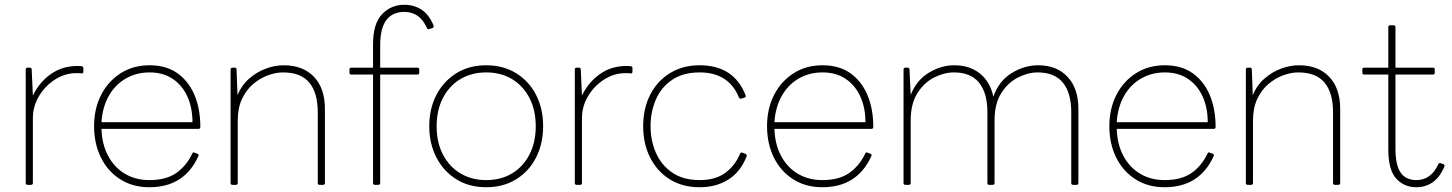

<svg xmlns="http://www.w3.org/2000/svg" viewBox="-20 -776 6096 806"><path d="M96 0Q88 0 88 -8V-484Q88 -492 96 -492H105Q113 -492 113 -484L118 -375Q146 -432 194 -465.5Q242 -499 304 -499Q318 -499 323 -498Q330 -497 330 -490V-476Q330 -466 322 -468Q316 -469 301 -469Q253 -469 211.5 -442.5Q170 -416 144 -373Q118 -330 118 -280V-8Q118 0 110 0Z M607 10Q537 10 484.5 -23.5Q432 -57 403.5 -115Q375 -173 375 -246Q375 -320 404.5 -377.5Q434 -435 486.5 -468.5Q539 -502 608 -502Q678 -502 725 -468.5Q772 -435 796.5 -377Q821 -319 821 -243Q821 -235 813 -235H406Q408 -170 434 -121.5Q460 -73 504.5 -46.5Q549 -20 607 -20Q677 -20 719.5 -49.5Q762 -79 787 -131Q790 -139 797 -135L808 -131Q816 -128 813 -121Q754 10 607 10ZM608 -472Q552 -472 507.5 -446Q463 -420 436.5 -373Q410 -326 406 -263H788Q788 -324 766.5 -371Q745 -418 705 -445Q665 -472 608 -472Z M956 0Q948 0 948 -8V-484Q948 -492 956 -492H965Q973 -492 973 -484L977 -377Q994 -418 1026 -446Q1058 -474 1096 -488Q1134 -502 1171 -502Q1252 -502 1298 -453.5Q1344 -405 1344 -319V-8Q1344 0 1336 0H1322Q1314 0 1314 -8V-305Q1314 -386 1278.5 -429Q1243 -472 1168 -472Q1138 -472 1105 -460Q1072 -448 1043 -423.5Q1014 -399 996 -361Q978 -323 978 -270V-8Q978 0 970 0Z M1554 0Q1546 0 1546 -8V-463H1455Q1447 -463 1447 -471V-484Q1447 -492 1455 -492H1546V-591Q1546 -677 1584 -716.5Q1622 -756 1677 -756Q1718 -756 1749.5 -735.5Q1781 -715 1800 -669Q1803 -661 1795 -658L1782 -654Q1775 -651 1772 -659Q1756 -694 1732.5 -710Q1709 -726 1677 -726Q1628 -726 1602 -692Q1576 -658 1576 -586V-492H1732Q1740 -492 1740 -484V-471Q1740 -463 1732 -463H1576V-8Q1576 0 1568 0Z M2021 10Q1949 10 1895.5 -23.5Q1842 -57 1812 -115Q1782 -173 1782 -246Q1782 -320 1812 -377.5Q1842 -435 1895.5 -468.5Q1949 -502 2021 -502Q2093 -502 2147 -468.5Q2201 -435 2230.5 -377.5Q2260 -320 2260 -246Q2260 -173 2230.5 -115Q2201 -57 2147 -23.5Q2093 10 2021 10ZM2021 -20Q2083 -20 2129.5 -48Q2176 -76 2202.5 -127Q2229 -178 2229 -246Q2229 -314 2202.5 -365Q2176 -416 2129.5 -444Q2083 -472 2021 -472Q1960 -472 1913 -444Q1866 -416 1839.5 -365Q1813 -314 1813 -246Q1813 -178 1839.5 -127Q1866 -76 1913 -48Q1960 -20 2021 -20Z M2401 0Q2393 0 2393 -8V-484Q2393 -492 2401 -492H2410Q2418 -492 2418 -484L2423 -375Q2451 -432 2499 -465.5Q2547 -499 2609 -499Q2623 -499 2628 -498Q2635 -497 2635 -490V-476Q2635 -466 2627 -468Q2621 -469 2606 -469Q2558 -469 2516.5 -442.5Q2475 -416 2449 -373Q2423 -330 2423 -280V-8Q2423 0 2415 0Z M2917 10Q2845 10 2792 -23Q2739 -56 2709.5 -114Q2680 -172 2680 -246Q2680 -321 2709.5 -378.5Q2739 -436 2792.5 -469Q2846 -502 2917 -502Q3061 -502 3110 -376Q3113 -369 3105 -366L3092 -362Q3085 -360 3082 -367Q3039 -472 2917 -472Q2847 -472 2801 -440.5Q2755 -409 2733 -357.5Q2711 -306 2711 -246Q2711 -186 2733.5 -134.5Q2756 -83 2802 -51.5Q2848 -20 2917 -20Q2982 -20 3023.5 -49.5Q3065 -79 3087 -131Q3090 -138 3097 -135L3110 -130Q3117 -127 3114 -119Q3089 -55 3038 -22.5Q2987 10 2917 10Z M3432 10Q3362 10 3309.5 -23.5Q3257 -57 3228.5 -115Q3200 -173 3200 -246Q3200 -320 3229.5 -377.5Q3259 -435 3311.5 -468.5Q3364 -502 3433 -502Q3503 -502 3550 -468.5Q3597 -435 3621.5 -377Q3646 -319 3646 -243Q3646 -235 3638 -235H3231Q3233 -170 3259 -121.5Q3285 -73 3329.5 -46.5Q3374 -20 3432 -20Q3502 -20 3544.5 -49.5Q3587 -79 3612 -131Q3615 -139 3622 -135L3633 -131Q3641 -128 3638 -121Q3579 10 3432 10ZM3433 -472Q3377 -472 3332.5 -446Q3288 -420 3261.5 -373Q3235 -326 3231 -263H3613Q3613 -324 3591.5 -371Q3570 -418 3530 -445Q3490 -472 3433 -472Z M3781 0Q3773 0 3773 -8V-484Q3773 -492 3781 -492H3790Q3798 -492 3798 -484L3803 -378Q3828 -440 3879.5 -471Q3931 -502 3986 -502Q4051 -502 4094 -467Q4137 -432 4150 -370Q4173 -436 4226.5 -469Q4280 -502 4338 -502Q4416 -502 4461.5 -453.5Q4507 -405 4507 -319V-8Q4507 0 4499 0H4485Q4477 0 4477 -8V-305Q4477 -386 4442 -429Q4407 -472 4336 -472Q4296 -472 4254 -451Q4212 -430 4183.5 -385.5Q4155 -341 4155 -270V-8Q4155 0 4147 0H4133Q4125 0 4125 -8V-305Q4125 -386 4090 -429Q4055 -472 3984 -472Q3944 -472 3902 -451Q3860 -430 3831.5 -385.5Q3803 -341 3803 -270V-8Q3803 0 3795 0Z M4869 10Q4799 10 4746.5 -23.5Q4694 -57 4665.5 -115Q4637 -173 4637 -246Q4637 -320 4666.5 -377.5Q4696 -435 4748.5 -468.5Q4801 -502 4870 -502Q4940 -502 4987 -468.5Q5034 -435 5058.5 -377Q5083 -319 5083 -243Q5083 -235 5075 -235H4668Q4670 -170 4696 -121.5Q4722 -73 4766.5 -46.5Q4811 -20 4869 -20Q4939 -20 4981.5 -49.5Q5024 -79 5049 -131Q5052 -139 5059 -135L5070 -131Q5078 -128 5075 -121Q5016 10 4869 10ZM4870 -472Q4814 -472 4769.5 -446Q4725 -420 4698.5 -373Q4672 -326 4668 -263H5050Q5050 -324 5028.5 -371Q5007 -418 4967 -445Q4927 -472 4870 -472Z M5218 0Q5210 0 5210 -8V-484Q5210 -492 5218 -492H5227Q5235 -492 5235 -484L5239 -377Q5256 -418 5288 -446Q5320 -474 5358 -488Q5396 -502 5433 -502Q5514 -502 5560 -453.5Q5606 -405 5606 -319V-8Q5606 0 5598 0H5584Q5576 0 5576 -8V-305Q5576 -386 5540.5 -429Q5505 -472 5430 -472Q5400 -472 5367 -460Q5334 -448 5305 -423.5Q5276 -399 5258 -361Q5240 -323 5240 -270V-8Q5240 0 5232 0Z M5926 10Q5874 10 5841 -26.5Q5808 -63 5808 -149V-463H5707Q5699 -463 5699 -471V-484Q5699 -492 5707 -492H5808V-662Q5808 -670 5816 -670H5830Q5838 -670 5838 -662V-492H5995Q6003 -492 6003 -484V-471Q6003 -463 5995 -463H5838V-154Q5838 -82 5860 -51Q5882 -20 5926 -20Q5955 -20 5978.5 -36Q6002 -52 6018 -87Q6021 -93 6028 -91L6039 -87Q6047 -84 6043 -75Q6023 -30 5993 -10Q5963 10 5926 10Z"/></svg>

Font: LINE Seed Sans Thin
Style: Regular
Weight: 250
Designer: LINE VX Design & Dalton Maag Ltd & Sandoll Inc
Foundry: Dalton Maag Ltd
Version: Version 1.003